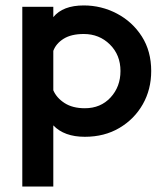

<svg xmlns="http://www.w3.org/2000/svg" viewBox="-20 -497 614 706"><path d="M62 189V-472H176V-434Q211 -477 288 -477Q353 -477 410 -447Q467 -417 501.5 -363Q536 -309 536 -236Q536 -168 505 -113.5Q474 -59 419 -26.5Q364 6 292 6Q216 6 176 -36V189ZM292 -99Q350 -99 386.5 -138.5Q423 -178 423 -236Q423 -295 384 -333.5Q345 -372 288 -372Q242 -372 214 -354.5Q186 -337 176 -310V-165Q188 -137 217.5 -118Q247 -99 292 -99Z"/></svg>

Font: Lil Grotesk Bold
Style: Regular
Weight: 700
Designer: Bastien Sozeau
Foundry: NBR — Bastien Sozeau
Version: Version 4.002; ttfautohint (v1.8.4.7-5d5b)